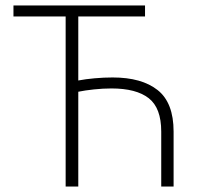

<svg xmlns="http://www.w3.org/2000/svg" viewBox="-20 -679 723 699"><path d="M219 0V-619H29V-659H508V-619H265V-386Q291 -391 324.5 -394Q358 -397 390 -397Q496 -397 554 -351Q612 -305 612 -200V0H567V-200Q567 -286 521.5 -321.5Q476 -357 386 -357Q355 -357 322 -353.5Q289 -350 265 -345V0Z"/></svg>

Font: CV Source Sans Light
Style: Regular
Weight: 300
Designer: Paul D. Hunt
Foundry: Adobe Systems Incorporated
Version: Version 3.001